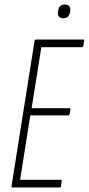

<svg xmlns="http://www.w3.org/2000/svg" viewBox="-20 -830 392 850"><path d="M35 0Q30 0 31 -6L133 -649Q134 -655 140 -655H348Q354 -655 352 -649L349 -627Q347 -621 342 -621H163L120 -351H287Q293 -351 292 -346L288 -324Q286 -319 281 -319H114L69 -34H249Q255 -34 253 -27L250 -6Q249 0 243 0ZM260 -749Q248 -749 241.5 -756Q235 -763 236 -775L238 -784Q239 -796 246.5 -803Q254 -810 267 -810Q280 -810 286.5 -803Q293 -796 291 -784L290 -775Q287 -762 280 -755.5Q273 -749 260 -749Z"/></svg>

Font: Sofia Sans Extra Condensed ExtraLight
Style: Italic
Weight: 250
Italic angle: -9°
Version: Version 4.100